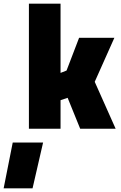

<svg xmlns="http://www.w3.org/2000/svg" viewBox="-104 -708 663 1056"><path d="M0 0ZM55 -688H229V-307L262 -320L331 -500H525L417 -258L532 0H337L268 -170L229 -157V0H55ZM-34 76H133L75 328H-84Z"/></svg>

Font: Cairo Black
Style: Regular
Weight: 900
Designer: Mohamed Gaber, the designers of Titillium
Foundry: Kief Type Foundry
Version: Version 2.009; ttfautohint (v1.5.33-1714) -l 8 -r 50 -G 200 